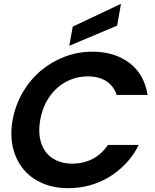

<svg xmlns="http://www.w3.org/2000/svg" viewBox="-20 -977 808 1003"><path d="M46 -350Q60 -428 98.5 -494Q137 -560 192.5 -607Q248 -654 317.5 -680.5Q387 -707 462 -707Q579 -707 656.5 -648Q734 -589 751 -481H590Q573 -529 534.5 -553.5Q496 -578 439 -578Q393 -578 351.5 -562Q310 -546 277 -516Q244 -486 221.5 -444Q199 -402 190 -350Q181 -298 188.5 -256Q196 -214 218.5 -184Q241 -154 276.5 -138Q312 -122 358 -122Q415 -122 463 -146.5Q511 -171 544 -220H705Q678 -166 638.5 -124Q599 -82 551.5 -53Q504 -24 449.5 -9Q395 6 337 6Q261 6 201 -20Q141 -46 102 -93.5Q63 -141 47.5 -206.5Q32 -272 46 -350ZM612 -957 592 -843 342 -738 360 -838Z"/></svg>

Font: SVN-Poppins SemiBold
Style: Italic
Weight: 600
Italic angle: -10°
Designer: Ninad Kale (Devanagari), Jonny Pinhorn (Latin)
Foundry: Indian Type Foundry
Version: Version 3.002 2017; ttfautohint (v1.8.3)